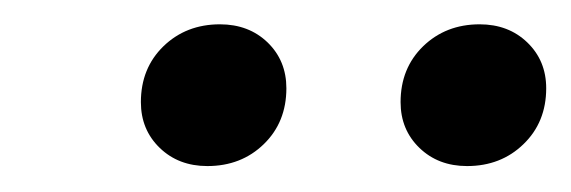

<svg xmlns="http://www.w3.org/2000/svg" viewBox="-20 -787 458 154"><path d="M146.3 -653.8Q123.2 -653.8 108.1 -668.4Q93 -683 93 -705.1Q93 -732.3 111.1 -749.9Q129.3 -767.5 156.4 -767.5Q179.6 -767.5 194.7 -752.9Q209.7 -738.3 209.7 -716.2Q209.7 -689 191.6 -671.4Q173.5 -653.8 146.3 -653.8ZM354.6 -653.8Q331.5 -653.8 316.4 -668.4Q301.3 -683 301.3 -705.1Q301.3 -732.3 319.4 -749.9Q337.6 -767.5 364.7 -767.5Q387.9 -767.5 403 -752.9Q418.1 -738.3 418.1 -716.2Q418.1 -689 399.9 -671.4Q381.8 -653.8 354.6 -653.8Z"/></svg>

Font: Fira Sans Variable
Style: Italic
Weight: 397
Italic angle: -8°
Designer: Carrois Corporate & Edenspiekermann AG
Foundry: Carrois Corporate GbR & Edenspiekermann AG
Version: Version 4.202